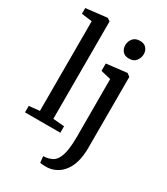

<svg xmlns="http://www.w3.org/2000/svg" viewBox="-252 -926 1109 1276"><g transform="rotate(30 302.0 -288.0)"><path d="M101.5 -58V-746L20.5 -756.5V-800.5L181.5 -819H183L205 -804V-57L291.5 -49.5V0H20.5V-49.5ZM334 243Q327 243.5 314.2 243.2Q301.5 243 290.2 242Q279 241 275.5 239L270.5 191.5Q277.5 192 292.8 189.8Q308 187.5 325.5 181Q354.5 171 370.8 141.8Q387 112.5 393.8 68.8Q400.5 25 400.5 -30L400 -474.5L323 -493V-549.5L479 -567.5H481L503 -550V-7Q503 55 490 101Q477 147 453.2 177.5Q429.5 208 399 224.2Q368.5 240.5 334 243ZM438.5 -654.5Q406.5 -654.5 390.2 -674Q374 -693.5 374 -719.5Q374 -748.5 391.8 -771.2Q409.5 -794 446 -794H447Q478.5 -794 494.8 -775Q511 -756 511 -729.5Q511 -700.5 493.2 -677.5Q475.5 -654.5 439.5 -654.5Z"/></g></svg>

Font: Merriweather Light 18pt
Style: Regular
Weight: 400
Version: Version 2.100